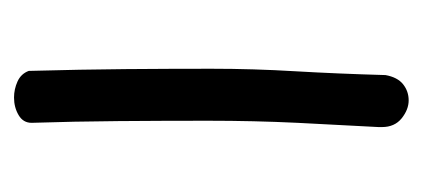

<svg xmlns="http://www.w3.org/2000/svg" viewBox="-181 -380 589 267"><g transform="rotate(-90 113.5 -246.5)"><path d="M70.3 -14.6Q73.2 -67.4 76.2 -127.4Q79.1 -187.5 79.1 -252Q79.1 -314.5 78.6 -376.5Q78.1 -438.5 76.2 -497.1Q76.2 -508.8 86.9 -515.1Q97.7 -521.5 111.3 -521.5Q123 -521.5 133.8 -516.6Q144.5 -511.7 148.4 -501Q150.4 -427.7 150.9 -366.7Q151.4 -305.7 151.4 -247.1Q151.4 -188.5 147.9 -130.4Q144.5 -72.3 142.6 -4.9Q139.6 11.7 129.9 19.5Q120.1 27.3 107.4 27.3Q94.7 27.3 82.5 17.6Q70.3 7.8 70.3 -9.8Z"/></g></svg>

Font: Gamja Flower
Style: Regular
Weight: 400
Designer: YoonDesign Inc.
Foundry: YoonDesign Inc.
Version: Version 3.00;build 20171102